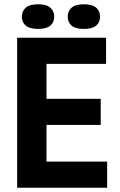

<svg xmlns="http://www.w3.org/2000/svg" viewBox="-20 -876 562 896"><path d="M60 0ZM60 -700H475V-578H197V-415H450V-293H197V-122H480V0H60ZM82 -798Q82 -824 100 -840Q118 -856 158 -856Q197 -856 215 -840Q233 -824 233 -798Q233 -772 215 -756.5Q197 -741 158 -741Q118 -741 100 -756.5Q82 -772 82 -798ZM296 -798Q296 -824 314 -840Q332 -856 371 -856Q411 -856 429 -840Q447 -824 447 -798Q447 -772 429 -756.5Q411 -741 371 -741Q332 -741 314 -756.5Q296 -772 296 -798Z"/></svg>

Font: PT Sans
Style: Bold
Weight: 700
Version: Version 2.003W OFL; ttfautohint (v1.6)